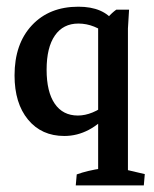

<svg xmlns="http://www.w3.org/2000/svg" viewBox="-20 -397 460 573"><path d="M171.9 8.8Q104 8.8 63.7 -40Q23.4 -88.9 23.4 -171.9Q23.4 -266.1 75.2 -321.5Q127 -377 213.9 -377Q289.1 -377 321.3 -331.1L305.7 -290Q262.2 -326.7 213.9 -326.7Q168.5 -326.7 143.8 -291Q119.1 -255.4 119.1 -189Q119.1 -123 143.3 -87.6Q167.5 -52.2 212.4 -52.2Q255.4 -52.2 301.8 -88.9L311 -64.9Q249 8.8 171.9 8.8ZM206.1 156.2 209 123.5Q241.2 111.8 284.7 105.5L272.9 144V74.2H361.8V144L351.6 108.4L412.1 122.6L409.2 156.2ZM272.9 151.9V-327.1L302.7 -345.7Q313.5 -358.4 327.1 -368.2H365.2L361.8 -312V151.9Z"/></svg>

Font: Markazi Text Medium
Style: Regular
Weight: 500
Designer: Borna Izadpanah (Arabic designer), Fiona Ross (Arabic design director) and Florian Runge (Latin designer)
Foundry: Borna Izadpanah and Florian Runge
Version: Version 1.001